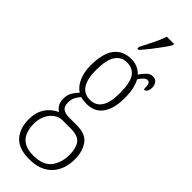

<svg xmlns="http://www.w3.org/2000/svg" viewBox="-326 -788 1051 1051"><g transform="rotate(45 199.5 -262.5)"><path d="M186 241Q104 241 66.5 199.5Q29 158 29 88Q29 45 43 16Q57 -13 78 -31Q99 -49 119 -57Q105 -65 94 -81.5Q83 -98 83 -127Q83 -155 95.5 -176Q108 -197 124 -212Q96 -229 78 -268Q60 -307 60 -358Q60 -454 95 -498.5Q130 -543 194 -543Q221 -543 243 -532.5Q265 -522 278 -507Q291 -525 306.5 -542Q322 -559 345 -559Q365 -559 375 -545Q385 -531 385 -513Q385 -495 378.5 -484Q372 -473 359 -473Q359 -499 355 -511.5Q351 -524 337 -524Q328 -524 318 -515.5Q308 -507 294 -486Q305 -466 312 -438Q319 -410 319 -363Q319 -285 287.5 -240Q256 -195 194 -195Q183 -195 169 -196.5Q155 -198 146 -201Q135 -188 125.5 -171Q116 -154 116 -128Q116 -99 132 -87Q148 -75 177 -75H240Q308 -75 335.5 -35Q363 5 363 64Q363 145 317 193Q271 241 186 241ZM191 -224Q281 -224 281 -365Q281 -447 258 -480Q235 -513 189 -513Q147 -513 123 -477.5Q99 -442 99 -364Q99 -224 191 -224ZM187 211Q262 211 293.5 170Q325 129 325 67Q325 16 304.5 -11.5Q284 -39 228 -39H166Q124 -39 95 -3.5Q66 32 66 86Q66 121 77 149.5Q88 178 114.5 194.5Q141 211 187 211ZM176 -619Q198 -662 215.5 -697Q233 -732 244 -766H300V-756Q290 -739 271 -712.5Q252 -686 229.5 -657.5Q207 -629 187 -606H176Z"/></g></svg>

Font: Noto Serif ExtraCondensed ExtraLight
Style: Regular
Weight: 200
Width: 2
Designer: Monotype Design Team
Foundry: Monotype Imaging Inc.
Version: Version 2.015